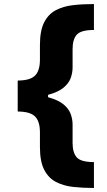

<svg xmlns="http://www.w3.org/2000/svg" viewBox="-20 -792 528 948"><path d="M443.8 136.2Q389.2 136.2 341.1 130.9Q293 125.5 256.1 106.2Q219.2 86.9 198.2 46.1Q177.2 5.4 177.2 -65.9V-138.7Q177.2 -190.4 154.8 -215.1Q132.3 -239.7 75.2 -241.2H67.4V-394.5H75.2Q132.3 -396 154.8 -420.7Q177.2 -445.3 177.2 -497.1V-569.8Q177.2 -641.1 198.2 -681.9Q219.2 -722.7 256.1 -741.9Q293 -761.2 341.1 -766.6Q389.2 -772 443.8 -772V-644Q379.9 -644 359.1 -620.8Q338.4 -597.7 338.4 -549.3V-458.5Q338.4 -432.6 329.1 -406.7Q319.8 -380.9 293.7 -359.1Q267.6 -337.4 217.3 -323.7V-312Q267.6 -298.3 293.7 -276.6Q319.8 -254.9 329.1 -229Q338.4 -203.1 338.4 -177.2V-86.4Q338.4 -38.1 359.1 -14.9Q379.9 8.3 443.8 8.3Z"/></svg>

Font: Inter Extra Bold
Style: Regular
Weight: 800
Designer: Rasmus Andersson
Foundry: rsms
Version: Version 4.000;git-3c8e0fc